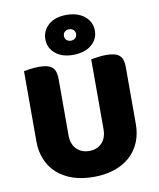

<svg xmlns="http://www.w3.org/2000/svg" viewBox="-94 -937 853 1027"><g transform="rotate(-10 332.0 -423.5)"><path d="M602 -224Q602 -170 583.5 -125.5Q565 -81 530 -49.5Q495 -18 445 -1Q395 16 332 16Q269 16 219 -1Q169 -18 134 -49.5Q99 -81 80.5 -125.5Q62 -170 62 -224V-606Q73 -608 97 -611.5Q121 -615 143 -615Q166 -615 183.5 -611.5Q201 -608 213 -599Q225 -590 231 -574Q237 -558 237 -532V-227Q237 -179 263.5 -152Q290 -125 332 -125Q375 -125 401 -152Q427 -179 427 -227V-606Q438 -608 462 -611.5Q486 -615 508 -615Q531 -615 548.5 -611.5Q566 -608 578 -599Q590 -590 596 -574Q602 -558 602 -532ZM204 -754Q204 -801 240 -832Q276 -863 336 -863Q399 -863 436 -832Q473 -801 473 -754Q473 -707 436 -676.5Q399 -646 336 -646Q276 -646 240 -676.5Q204 -707 204 -754ZM305 -754Q305 -740 314.5 -731.5Q324 -723 337 -723Q352 -723 361.5 -731.5Q371 -740 371 -754Q371 -768 361.5 -776.5Q352 -785 337 -785Q324 -785 314.5 -776.5Q305 -768 305 -754Z"/></g></svg>

Font: Baloo
Style: Regular
Weight: 400
Designer: Sarang Kulkarni and Ek Type
Foundry: Ek Type
Version: Version 1.100;PS 1.000;hotconv 1.0.88;makeotf.lib2.5.647800;